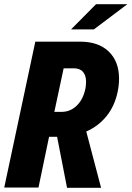

<svg xmlns="http://www.w3.org/2000/svg" viewBox="-31 -887 622 908"><path d="M532 -515Q532 -483 525 -451Q511 -385 472.5 -337.5Q434 -290 377 -265L447 1H286L239 -240H201L151 0H-11L136 -690H348Q435 -690 483.5 -643Q532 -596 532 -515ZM226 -358H261Q301 -358 331.5 -387Q362 -416 373 -468Q376 -485 376 -500Q376 -530 361.5 -547Q347 -564 318 -564H270ZM423 -867H571L413 -748H305Z"/></svg>

Font: Decalotype ExtraBold Italic
Style: Regular
Weight: 800
Italic angle: -12°
Designer: Alfredo Marco Pradil
Foundry: Alfredo Marco Pradil
Version: Version 1.0